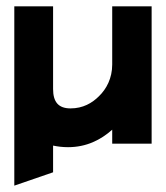

<svg xmlns="http://www.w3.org/2000/svg" viewBox="-20 -452 521 604"><path d="M25 132 147 90V6C161 9 177 11 194 11C252 11 297 -12 333 -44V0H457V-432H333V-249C333 -206 315 -172 291 -149C270 -128 241 -111 202 -111C164 -111 147 -131 147 -172V-432H25Z"/></svg>

Font: Charger Sport
Style: Ult
Weight: 1000
Designer: Jasper
Foundry: Cannot Into Space Fonts
Version: Version 1.1